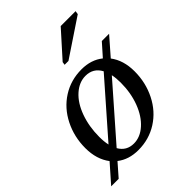

<svg xmlns="http://www.w3.org/2000/svg" viewBox="-225 -801 948 948"><g transform="rotate(-45 249.5 -327.0)"><path d="M208.5 9.8Q142.1 9.8 97.2 -25.4L39.1 41H-13.2L69.3 -52.7Q29.8 -104.5 29.8 -182.6Q29.8 -261.2 63.5 -328.1Q97.2 -395 157 -433.1Q216.8 -471.2 291.5 -471.2Q358.9 -471.2 404.3 -434.6L461.4 -499H512.2L431.6 -406.7Q470.2 -356 470.2 -278.8Q470.2 -200.2 436.5 -133.3Q402.8 -66.4 343 -28.3Q283.2 9.8 208.5 9.8ZM282.7 -434.6Q238.3 -434.6 200 -400.4Q161.6 -366.2 139.6 -305.4Q117.7 -244.6 117.7 -172.9Q117.7 -139.6 123.5 -114.3L362.3 -386.7Q336.9 -434.6 282.7 -434.6ZM382.3 -288.1Q382.3 -318.8 377 -344.7L139.2 -73.2Q164.6 -28.8 215.8 -28.8Q260.3 -28.8 298.8 -63.2Q337.4 -97.7 359.9 -157.2Q382.3 -216.8 382.3 -288.1ZM248.5 -545.9 251 -562 370.1 -694.8H474.1L471.2 -676.8L275.4 -545.9Z"/></g></svg>

Font: Liberation Serif
Style: Italic
Weight: 400
Italic angle: -16.333°
Designer: Steve Matteson
Foundry: Ascender Corporation
Version: Version 2.1.5